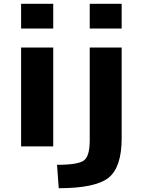

<svg xmlns="http://www.w3.org/2000/svg" viewBox="-20 -770 751 1010"><path d="M452 -31V-520H620V-43Q620 110 551 165Q482 220 289 220L280 97Q391 97 421.5 74Q452 51 452 -31ZM452 -620V-750H620V-620ZM91 0V-520H260V0ZM91 -620V-750H260V-620Z"/></svg>

Font: M PLUS 1p ExtraBold
Style: Regular
Weight: 800
Version: Version 1.062